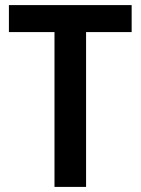

<svg xmlns="http://www.w3.org/2000/svg" viewBox="-20 -800 552 754"><path d="M318 -66V-674H497V-780H15V-674H194V-66Z"/></svg>

Font: Noto Sans Malayalam UI SemiCondensed SemiBold
Style: Regular
Weight: 600
Width: 4
Designer: Jelle Bosma - Monotype Design Team
Foundry: Monotype Imaging Inc.
Version: Version 2.104